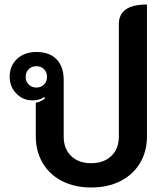

<svg xmlns="http://www.w3.org/2000/svg" viewBox="-20 -824 728 853"><path d="M139 -219V-368Q165 -373 180 -387L177 -393Q155 -378 124 -378Q82 -378 52.5 -408.5Q23 -439 23 -482Q23 -532 56 -562.5Q89 -593 142 -593Q200 -593 231.5 -560.5Q263 -528 263 -468V-217Q263 -163 296 -131Q329 -99 385 -99Q441 -99 474.5 -131Q508 -163 508 -217V-717Q508 -804 633 -804V-219Q633 -151 602 -99.5Q571 -48 515 -19.5Q459 9 385 9Q312 9 256 -19.5Q200 -48 169.5 -100Q139 -152 139 -219ZM189 -482Q189 -503 175.5 -516.5Q162 -530 142 -530Q121 -530 107.5 -516.5Q94 -503 94 -482Q94 -462 107.5 -448.5Q121 -435 142 -435Q162 -435 175.5 -448.5Q189 -462 189 -482Z"/></svg>

Font: K2D
Style: Bold
Weight: 700
Designer: Katatrad Aksorn Co.,Ltd.
Foundry: Cadson Demak Co.,Ltd.
Version: Version 1.000; ttfautohint (v1.6)